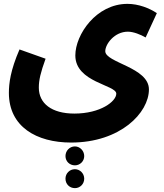

<svg xmlns="http://www.w3.org/2000/svg" viewBox="-20 -707 851 994"><path d="M26 -226C26 -51 169 31 348 31C603 31 751 -123 751 -244C751 -359 525 -382 525 -442C525 -478 572 -543 642 -543C671 -543 708 -528 734 -513L792 -639C753 -665 697 -687 640 -687C478 -687 370 -528 370 -420C370 -280 582 -268 582 -222C582 -182 500 -119 365 -119C247 -119 181 -172 181 -253C181 -293 190 -331 216 -403L81 -451C34 -343 26 -275 26 -226ZM368 149C394 149 416 128 416 101C416 74 394 51 368 51C340 51 319 74 319 101C319 128 340 149 368 149ZM368 267C394 267 416 246 416 218C416 191 394 169 368 169C340 169 319 191 319 218C319 246 340 267 368 267Z"/></svg>

Font: Noto Sans Arabic UI SemiCondensed Extra
Style: Regular
Weight: 800
Width: 4
Designer: Nadine Chahine - Monotype Design Team
Foundry: Monotype Imaging Inc.
Version: Version 1.900